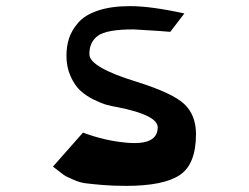

<svg xmlns="http://www.w3.org/2000/svg" viewBox="-20 -593 813 627"><path d="M582 -549 536 -489Q520 -491 416 -497Q328 -497 299.5 -476Q271 -455 272 -415Q273 -373 426 -326Q544 -289 582 -253Q620 -217 620 -155Q620 -56 566.5 -21Q513 14 392 14Q348 14 313.5 11Q279 8 259.5 5.5Q240 3 220 -6Q200 -15 195 -17.5Q190 -20 173 -33.5Q156 -47 153 -49L251 -160Q323 -133 394 -127Q495 -118 495 -177Q495 -217 364 -243Q346 -246 329 -250.5Q312 -255 286.5 -267.5Q261 -280 242.5 -297Q224 -314 210.5 -344Q197 -374 197 -411Q197 -442 205.5 -468Q214 -494 235.5 -519Q257 -544 300 -558.5Q343 -573 405 -573Q473 -573 582 -549Z"/></svg>

Font: OpenDyslexic
Style: Regular
Weight: 400
Designer: Abbie Gonzalez
Version: Version 0.920;hotconv 1.0.109;makeotfexe 2.5.65596